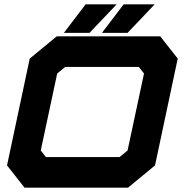

<svg xmlns="http://www.w3.org/2000/svg" viewBox="-20 -868 854 888"><path d="M93.5 0 12.5 -103 117.5 -597 242.5 -700H721L802 -597L697 -103L572 0ZM192.5 -141.5H533L570 -172L646 -528L622 -558.5H281.5L244.5 -528L168.5 -172ZM451.5 -716 552 -848H695.5L570 -716ZM275.5 -716 376 -848H519.5L394 -716Z"/></svg>

Font: Tourney Expanded Black
Style: Italic
Weight: 900
Width: 7
Italic angle: -12°
Designer: Tyler Finck
Foundry: Etcetera Type Co
Version: Version 1.010; ttfautohint (v1.8.3)